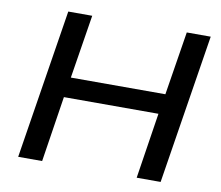

<svg xmlns="http://www.w3.org/2000/svg" viewBox="-78 -799 1029 892"><g transform="rotate(10 437.0 -352.5)"><path d="M62 0 174 -705H287L239 -405H685L733 -705H846L734 0H621L669 -310H223L175 0Z"/></g></svg>

Font: Nunito Sans 10pt SemiExpanded SemiBold
Style: Italic
Weight: 600
Width: 6
Italic angle: -9°
Designer: Vernon Adams
Foundry: Vernon Adams
Version: Version 3.101;gftools[0.9.27]